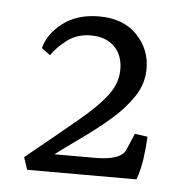

<svg xmlns="http://www.w3.org/2000/svg" viewBox="-36 -712 421 420"><g transform="rotate(5 174.5 -502.0)"><path d="M29 -355Q99 -412 141 -447Q183 -482 202.5 -508.5Q222 -535 222 -564Q222 -596 203 -614.5Q184 -633 152 -633Q121 -633 99 -616Q77 -599 66 -582L47 -596Q55 -628 86.5 -652Q118 -676 166 -676Q219 -676 249 -645Q279 -614 279 -571Q279 -538 260.5 -510Q242 -482 212 -456Q182 -430 145 -404Q108 -378 71 -349L67 -367H184Q212 -367 229 -373Q246 -379 251 -392L266 -427L294 -423Q293 -400 289.5 -375Q286 -350 278 -328H38Z"/></g></svg>

Font: Yrsa Light
Style: Regular
Weight: 300
Designer: Anna Giedrys (Yrsa+Rasa design), David Brezina (Yrsa art-direction, Rasa art-direction, design)
Foundry: Rosetta Type Foundry
Version: Version 2.004